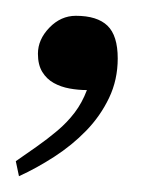

<svg xmlns="http://www.w3.org/2000/svg" viewBox="-24 -126 187 243"><path d="M24 -58Q24 -76 38.5 -91Q53 -106 72 -106Q99 -106 112 -93.5Q125 -81 125 -52Q125 -25 114 -2Q103 21 85 39.5Q67 58 44.5 72.5Q22 87 0 97L-4 78Q9 69 22.5 59.5Q36 50 48.5 39.5Q61 29 70.5 16.5Q80 4 86 -12Q75 -12 64 -14Q53 -16 44 -21Q35 -26 29.5 -35Q24 -44 24 -58Z"/></svg>

Font: Lucien Schoenschriftv CAT
Style: Regular
Weight: 400
Designer: Lucian Bernhard 1928
Foundry: CAT-Fonts Peter Wiegel
Version: Version 1.000